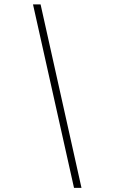

<svg xmlns="http://www.w3.org/2000/svg" viewBox="-20 -802 549 899"><path d="M134.5 -781.5H170L361.5 77.5H326.5Z"/></svg>

Font: Epilogue ExtraLight
Style: Italic
Weight: 250
Italic angle: -12°
Designer: Tyler Finck
Foundry: Etcetera Type Co
Version: Version 2.112